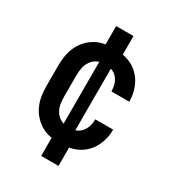

<svg xmlns="http://www.w3.org/2000/svg" viewBox="-178 -731 855 941"><g transform="rotate(30 250.0 -260.5)"><path d="M247 8Q220 8 193.5 3Q167 -2 143.5 -15.5Q120 -29 101.5 -49.5Q83 -70 72 -94.5Q61 -119 56.5 -146Q52 -173 52 -200V-320Q52 -347 56.5 -374Q61 -401 72 -425.5Q83 -450 101.5 -470.5Q120 -491 143.5 -504.5Q167 -518 193.5 -523Q220 -528 247 -528Q273 -528 298 -523.5Q323 -519 346 -508Q369 -497 387.5 -479Q406 -461 418 -438.5Q430 -416 436 -391Q442 -366 442 -341V-339H341V-340Q341 -360 335.5 -378.5Q330 -397 317 -412Q304 -427 285.5 -433.5Q267 -440 247 -440Q226 -440 206 -430.5Q186 -421 173.5 -403Q161 -385 157 -363.5Q153 -342 153 -320V-200Q153 -178 157 -156.5Q161 -135 173.5 -117Q186 -99 206 -89.5Q226 -80 247 -80Q267 -80 285.5 -86.5Q304 -93 317 -108Q330 -123 335.5 -141.5Q341 -160 341 -180V-181H442V-179Q442 -154 436 -129Q430 -104 418 -81.5Q406 -59 387.5 -41Q369 -23 346 -12Q323 -1 298 3.5Q273 8 247 8ZM201 107V-44H217V-476H201V-628H299V-476H283V-44H299V107Z"/></g></svg>

Font: Iosevka Custom Semibold
Style: Regular
Weight: 600
Designer: Belleve Invis
Foundry: Belleve Invis
Version: Version 27.0.2; ttfautohint (v1.8.4)